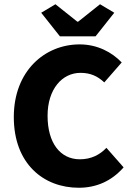

<svg xmlns="http://www.w3.org/2000/svg" viewBox="-20 -872 623 904"><path d="M351 12C433 12 505 -19 562 -84L481 -176C450 -143 409 -122 356 -122C265 -122 204 -197 204 -327C204 -453 273 -529 359 -529C405 -529 439 -514 471 -484L553 -578C508 -625 440 -663 355 -663C191 -663 45 -538 45 -321C45 -101 185 12 351 12ZM262 -701H430L518 -812L451 -852L348 -770H344L241 -852L174 -812Z"/></svg>

Font: DAIFUKU Sans
Style: Bold
Weight: 700
Designer: Original font ‘Source Han Sans JP’ : Paul D. Hunt
Foundry: Daifuku
Version: Version 1.000